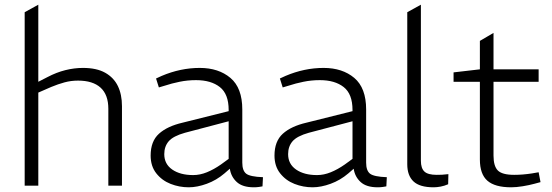

<svg xmlns="http://www.w3.org/2000/svg" viewBox="-20 -790 2351 817"><path d="M85 0V-738L143 -770V-442L182 -462Q220 -482 258 -491.5Q296 -501 333 -501Q391 -501 427.5 -480.5Q464 -460 481.5 -424Q499 -388 499 -338V0H441V-327Q441 -387 408 -417Q375 -447 312 -447Q282 -447 254.5 -439.5Q227 -432 198 -420L143 -396V0Z M783 7Q743 7 706 -7.5Q669 -22 645 -52.5Q621 -83 621 -128Q621 -189 656.5 -221Q692 -253 757 -268L953 -317V-322Q953 -390 915.5 -419.5Q878 -449 814 -449Q778 -449 744 -442Q710 -435 683 -426L656 -418L644 -456L668 -467Q708 -484 748.5 -492.5Q789 -501 830 -501Q910 -501 960.5 -458.5Q1011 -416 1011 -324V-98Q1011 -64 1027.5 -51Q1044 -38 1099 -36L1097 3Q1092 4 1082 5.5Q1072 7 1060 7Q1012 7 987.5 -15.5Q963 -38 958 -72L935 -52Q901 -23 860 -8Q819 7 783 7ZM802 -45Q831 -45 860.5 -57Q890 -69 920 -90L953 -114V-274L767 -225Q717 -211 698 -189Q679 -167 679 -134Q679 -92 713 -68.5Q747 -45 802 -45Z M1310 7Q1270 7 1233 -7.5Q1196 -22 1172 -52.5Q1148 -83 1148 -128Q1148 -189 1183.5 -221Q1219 -253 1284 -268L1480 -317V-322Q1480 -390 1442.5 -419.5Q1405 -449 1341 -449Q1305 -449 1271 -442Q1237 -435 1210 -426L1183 -418L1171 -456L1195 -467Q1235 -484 1275.5 -492.5Q1316 -501 1357 -501Q1437 -501 1487.5 -458.5Q1538 -416 1538 -324V-98Q1538 -64 1554.5 -51Q1571 -38 1626 -36L1624 3Q1619 4 1609 5.5Q1599 7 1587 7Q1539 7 1514.5 -15.5Q1490 -38 1485 -72L1462 -52Q1428 -23 1387 -8Q1346 7 1310 7ZM1329 -45Q1358 -45 1387.5 -57Q1417 -69 1447 -90L1480 -114V-274L1294 -225Q1244 -211 1225 -189Q1206 -167 1206 -134Q1206 -92 1240 -68.5Q1274 -45 1329 -45Z M1825 7Q1766 7 1739.5 -18Q1713 -43 1713 -91V-738L1771 -770V-106Q1771 -74 1786 -60Q1801 -46 1838 -46Q1849 -46 1861 -46.5Q1873 -47 1888 -49L1887 -6Q1871 1 1855 4Q1839 7 1825 7Z M2155 7Q2086 7 2054 -21Q2022 -49 2022 -111V-442H1910V-482L2022 -495V-616L2080 -650V-495H2272V-442H2080V-128Q2080 -83 2098.5 -64.5Q2117 -46 2168 -46Q2186 -46 2204.5 -47.5Q2223 -49 2243 -52L2272 -57L2280 -15L2254 -8Q2232 -2 2204.5 2.5Q2177 7 2155 7Z"/></svg>

Font: REM ExtraLight
Style: Regular
Weight: 250
Designer: Octavio Pardo
Foundry: Ashler Design
Version: Version 1.005;gftools[0.9.28]